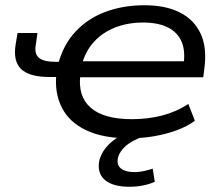

<svg xmlns="http://www.w3.org/2000/svg" viewBox="-20 -519 840 733"><path d="M473 9Q374 9 309.5 -21.5Q245 -52 216.5 -107.5Q188 -163 195 -235L202 -225H170Q92 -225 60.5 -255.5Q29 -286 40 -351L47 -393H123L117 -350Q110 -314 128.5 -298.5Q147 -283 191 -283H220L201 -270Q220 -346 267 -397Q314 -448 382 -473.5Q450 -499 531 -499Q612 -499 666.5 -471.5Q721 -444 746 -390.5Q771 -337 760 -256L756 -224H273L287 -235Q276 -152 326 -108Q376 -64 484 -64Q545 -64 599 -78Q653 -92 699 -122L724 -58Q696 -37 655.5 -22Q615 -7 568.5 1Q522 9 473 9ZM526 -433Q468 -433 419.5 -414Q371 -395 338 -358.5Q305 -322 292 -270L283 -285H706L680 -267Q689 -323 673.5 -359.5Q658 -396 620.5 -414.5Q583 -433 526 -433ZM474 194Q411 194 380.5 168Q350 142 359 95Q368 56 404.5 24Q441 -8 508 -31L532 0Q506 9 484 21.5Q462 34 448 50.5Q434 67 430 85Q425 111 442 124.5Q459 138 493 138Q510 138 527 134.5Q544 131 563 125L571 175Q551 184 526.5 189Q502 194 474 194Z"/></svg>

Font: Nunito Sans 10pt Expanded
Style: Italic
Weight: 400
Width: 7
Italic angle: -9°
Designer: Vernon Adams
Foundry: Vernon Adams
Version: Version 3.101;gftools[0.9.27]